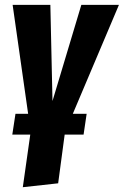

<svg xmlns="http://www.w3.org/2000/svg" viewBox="-20 -551 511 793"><path d="M471.2 -530.8 280.8 -81.1H337.9L325.2 4.9H247.1L220.2 206.1L74.2 222.2L105 4.9H30.8L43.9 -81.1H96.2L32.2 -530.8H188L196.8 -133.8L315.9 -530.8Z"/></svg>

Font: Fira Sans Compressed
Style: Bold Italic
Weight: 700
Width: 3
Italic angle: -8°
Designer: Carrois Corporate & Edenspiekermann AG
Foundry: Carrois Corporate GbR & Edenspiekermann AG
Version: Version 4.203;PS 004.203;hotconv 1.0.88;makeotf.lib2.5.64775